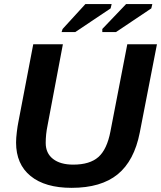

<svg xmlns="http://www.w3.org/2000/svg" viewBox="-20 -903 783 933"><path d="M328.1 9.8Q199.2 9.8 128.7 -47.6Q58.1 -105 58.1 -210.4Q58.1 -231.9 61.8 -262Q65.4 -292 69.3 -310.1L141.6 -688H285.6L210.9 -292.5Q202.1 -250 202.1 -208.5Q202.1 -158.2 237.8 -130.6Q273.4 -103 335.9 -103Q416.5 -103 458.3 -140.1Q500 -177.2 516.6 -264.2L598.6 -688H742.7L659.2 -258.8Q632.3 -121.6 551.8 -55.9Q471.2 9.8 328.1 9.8ZM517.6 -862.3 345.7 -747.1H279.3L284.2 -762.2L395 -883.3H522.5ZM715.3 -862.3 543.5 -747.1H477.1V-762.2L592.8 -883.3H720.2Z"/></svg>

Font: Arimo
Style: Bold Italic
Weight: 700
Italic angle: -12°
Designer: Steve Matteson
Foundry: Monotype Imaging Inc.
Version: Version 1.33